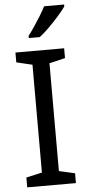

<svg xmlns="http://www.w3.org/2000/svg" viewBox="-62 -979 463 1013"><g transform="rotate(-5 169.5 -472.0)"><path d="M298 0H40V-52L124 -71V-642L40 -662V-714H298V-662L214 -642V-71L298 -52ZM318 -934Q306 -916 281 -887.5Q256 -859 227.5 -830.5Q199 -802 175 -784H117V-796Q132 -815 149.5 -841Q167 -867 184 -894.5Q201 -922 212 -944H318Z"/></g></svg>

Font: Noto Sans Tagalog
Style: Regular
Weight: 400
Designer: Monotype Design Team
Foundry: Monotype Imaging Inc.
Version: Version 2.001; ttfautohint (v1.8.4.7-5d5b)